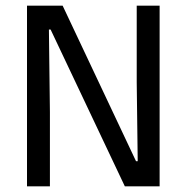

<svg xmlns="http://www.w3.org/2000/svg" viewBox="-20 -659 660 679"><path d="M75.5 -639H201.5L461 -89H467L463.5 -368V-639H544.5V0H421.5L159 -554.5H153L156.5 -262.5V0H75.5Z"/></svg>

Font: Anek Devanagari
Style: Regular
Weight: 400
Designer: Kailash Malviya (Devanagari) & Yesha Goshar (Latin)
Foundry: Ek Type
Version: Version 1.003